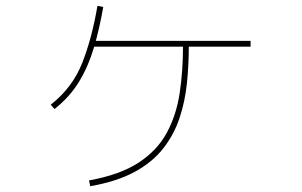

<svg xmlns="http://www.w3.org/2000/svg" viewBox="-20 -625 1040 662"><path d="M844 -484V-464H296V-484ZM291 17 287 -3Q393 -22 457.5 -64Q522 -106 555 -167Q588 -228 599.5 -304Q611 -380 611 -467H631Q631 -401 624.5 -338Q618 -275 599 -218Q580 -161 543 -113.5Q506 -66 444.5 -32.5Q383 1 291 17ZM168 -249 155 -264Q230 -323 263.5 -408Q297 -493 316 -605L336 -601Q323 -526 304 -461.5Q285 -397 253 -344Q221 -291 168 -249Z"/></svg>

Font: Murecho Thin
Style: Regular
Weight: 100
Designer: Neil Summerour
Foundry: Positype
Version: Version 1.010